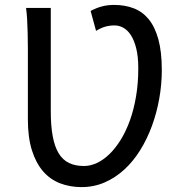

<svg xmlns="http://www.w3.org/2000/svg" viewBox="-20 -745 736 777"><path d="M346.7 -700.7Q370.6 -713.4 393.1 -719.2Q415.5 -725.1 441.9 -725.1Q484.9 -725.1 520.5 -711.7Q556.2 -698.2 581.5 -667.5Q606.9 -636.7 620.8 -586.2Q634.8 -535.6 634.8 -461.4Q634.8 -403.3 624.5 -345.9Q614.3 -288.6 595 -235.8Q575.7 -183.1 547.6 -137.7Q519.5 -92.3 483.4 -59.1Q447.3 -25.9 403.6 -6.8Q359.9 12.2 310.1 12.2Q263.2 12.2 223.1 -3.2Q183.1 -18.6 154.3 -51.8Q125.5 -85 109.1 -137Q92.8 -189 92.8 -262.2V-548.3Q92.8 -580.6 92 -610.1Q91.3 -639.6 89.8 -666Q88.4 -692.4 85.4 -712.9H185.5V-295.4Q185.5 -235.4 193.4 -193.4Q201.2 -151.4 217.5 -124.5Q233.9 -97.7 259.3 -85.4Q284.7 -73.2 319.8 -73.2Q345.7 -73.2 372.1 -85.4Q398.4 -97.7 422.9 -121.3Q447.3 -145 468.5 -179.2Q489.7 -213.4 505.6 -257.3Q521.5 -301.3 530.5 -354.5Q539.6 -407.7 539.6 -468.8Q539.6 -516.6 531.2 -549.6Q522.9 -582.5 509.5 -603Q496.1 -623.5 479 -632.8Q461.9 -642.1 444.3 -642.1Q423.8 -642.1 406.2 -637.2Q388.7 -632.3 368.7 -620.1Z"/></svg>

Font: Andika New Basic
Style: Regular
Weight: 400
Designer: Victor Gaultney, Annie Olsen, Julie Remington, Don Collingsworth, Eric Hays
Foundry: SIL International
Version: Version 5.500